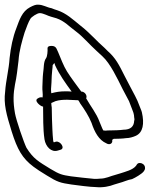

<svg xmlns="http://www.w3.org/2000/svg" viewBox="-40 -664 698 820"><path d="M10 -102C34 -26 55 12 103 48C115 57 134 70 161 86C206 114 218 117 265 124C285 127 348 135 369 135C400 138 428 132 448 124L468 118C488 113 505 104 524 101C538 95 565 79 573 69C577 63 581 59 579 49C577 39 567 32 557 32C547 32 545 38 541 44C527 62 496 69 472 77L452 83C431 88 413 99 386 99C379 100 372 100 363 100C341 98 284 92 263 89C224 83 215 81 175 57C125 26 103 15 73 -33C62 -55 29 -151 24 -180C15 -231 17 -265 24 -303C31 -334 35 -371 39 -404C42 -449 54 -488 65 -525L77 -557C81 -568 86 -577 90 -584C94 -591 118 -608 130 -608C139 -608 147 -604 156 -601C171 -594 184 -591 201 -586C236 -574 255 -551 284 -530C315 -507 343 -473 372 -447L398 -423C431 -393 461 -329 484 -283C493 -265 502 -250 511 -232L521 -206C524 -197 528 -189 530 -182C532 -175 533 -168 533 -163C534 -158 535 -153 533 -148C532 -124 518 -110 487 -110C476 -108 443 -107 430 -107C422 -107 416 -107 411 -106L401 -107C395 -118 390 -133 385 -144C372 -180 347 -210 328 -244C334 -256 322 -273 307 -273C287 -301 264 -330 246 -359C231 -383 219 -416 208 -442L201 -457C197 -464 191 -468 180 -468C169 -468 163 -465 163 -458C164 -446 162 -423 157 -416C145 -400 148 -374 144 -351C142 -334 142 -311 141 -293C140 -280 144 -262 142 -248C132 -250 127 -247 122 -244C101 -234 137 -207 144 -209C145 -164 143 -116 150 -69C155 -38 179 -12 207 -21L217 -24C241 -29 218 -63 199 -59L190 -56C189 -57 187 -60 187 -65C184 -91 183 -130 182 -155L181 -205C180 -212 179 -218 179 -224L197 -232C213 -237 229 -238 247 -238C260 -238 278 -236 291 -236H294C297 -232 300 -228 302 -223C320 -198 340 -167 351 -139C364 -100 382 -66 414 -52C428 -43 443 -51 439 -67C442 -68 443 -69 445 -71C459 -71 486 -72 498 -74C513 -74 529 -79 540 -84C571 -98 577 -136 566 -184C564 -193 559 -202 556 -211C545 -243 530 -266 516 -294C511 -304 503 -319 492 -340C468 -388 454 -416 420 -446C402 -465 386 -477 367 -497L336 -527C324 -538 314 -547 302 -556C271 -581 244 -607 205 -620C195 -623 187 -626 180 -629C161 -632 144 -644 123 -644C114 -645 103 -641 88 -633C54 -615 43 -579 30 -544C15 -506 6 -462 1 -416C-2 -367 -15 -320 -18 -273C-25 -220 -13 -176 10 -102ZM179 -266C178 -273 178 -279 178 -284C179 -300 181 -324 181 -340L183 -364C184 -373 185 -381 185 -386C187 -389 190 -391 192 -395C194 -392 194 -389 195 -386C215 -343 239 -310 266 -273H264C255 -274 247 -274 239 -274C216 -274 199 -271 180 -266Z"/></svg>

Font: Stray Cat
Style: OpObl
Weight: 400
Version: Version 1.0